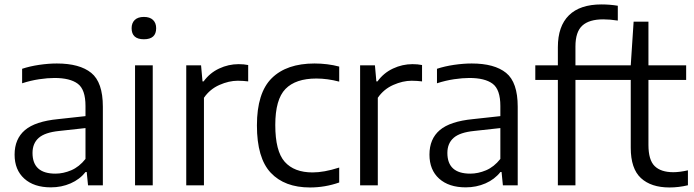

<svg xmlns="http://www.w3.org/2000/svg" viewBox="-20 -838 3138 868"><path d="M210 9Q133.5 9 89.8 -30.5Q46 -70 46 -139Q46 -210 92.8 -249.8Q139.5 -289.5 243 -299.5L366.5 -313V-359Q366.5 -433.5 331.5 -459.5Q296.5 -485.5 226.5 -485.5Q195.5 -485.5 157 -479.8Q118.5 -474 80 -461.5V-527Q114.5 -538.5 157 -544.8Q199.5 -551 237 -551Q340 -551 392.5 -508.5Q445 -466 445 -355.5V0H378L372 -60.5H367Q340.5 -27 299.2 -9Q258 9 210 9ZM127 -146.5Q127 -53 230.5 -53Q266 -53 302 -68.2Q338 -83.5 366.5 -119.5V-259L248 -246Q183.5 -239.5 155.2 -214.8Q127 -190 127 -146.5Z M590.5 0V-542.5H670.5V0ZM630.5 -660.5Q575 -660.5 575 -710.5Q575 -734 589.2 -747.8Q603.5 -761.5 630.5 -761.5Q657.5 -761.5 671.8 -747.8Q686 -734 686 -710.5Q686 -660.5 630.5 -660.5Z M822 0V-542.5H889L895.5 -470H900.5Q928.5 -508.5 970.8 -528.2Q1013 -548 1059 -548Q1082 -548 1102 -544V-470Q1090.5 -471.5 1079 -472.2Q1067.5 -473 1055 -473Q1015 -473 972 -454Q929 -435 902 -396V0Z M1381.5 9.5Q1266.5 9.5 1204 -57Q1141.5 -123.5 1141.5 -271Q1141.5 -418.5 1208.8 -484.8Q1276 -551 1402 -551Q1430.5 -551 1459 -547.5Q1487.5 -544 1513.5 -537V-469Q1460 -483 1410.5 -483Q1316.5 -483 1270.5 -435.8Q1224.5 -388.5 1224.5 -273Q1224.5 -154.5 1267.2 -106.5Q1310 -58.5 1393 -58.5Q1419 -58.5 1448.2 -63.8Q1477.5 -69 1513.5 -80.5V-13Q1449.5 9.5 1381.5 9.5Z M1608 0V-542.5H1675L1681.5 -470H1686.5Q1714.5 -508.5 1756.8 -528.2Q1799 -548 1845 -548Q1868 -548 1888 -544V-470Q1876.5 -471.5 1865 -472.2Q1853.5 -473 1841 -473Q1801 -473 1758 -454Q1715 -435 1688 -396V0Z M2085.5 9Q2009 9 1965.2 -30.5Q1921.5 -70 1921.5 -139Q1921.5 -210 1968.2 -249.8Q2015 -289.5 2118.5 -299.5L2242 -313V-359Q2242 -433.5 2207 -459.5Q2172 -485.5 2102 -485.5Q2071 -485.5 2032.5 -479.8Q1994 -474 1955.5 -461.5V-527Q1990 -538.5 2032.5 -544.8Q2075 -551 2112.5 -551Q2215.5 -551 2268 -508.5Q2320.5 -466 2320.5 -355.5V0H2253.5L2247.5 -60.5H2242.5Q2216 -27 2174.8 -9Q2133.5 9 2085.5 9ZM2002.5 -146.5Q2002.5 -53 2106 -53Q2141.5 -53 2177.5 -68.2Q2213.5 -83.5 2242 -119.5V-259L2123.5 -246Q2059 -239.5 2030.8 -214.8Q2002.5 -190 2002.5 -146.5Z M2502 0V-476.5H2400V-542.5H2502V-624.5Q2502 -719.5 2552 -768.8Q2602 -818 2699 -818Q2737 -818 2773 -812V-745Q2738 -750.5 2707 -750.5Q2643.5 -750.5 2612.5 -722.2Q2581.5 -694 2581.5 -628V-542.5H2752V-476.5H2581.5V0Z M3006.5 9.5Q2923.5 9.5 2877.5 -33Q2831.5 -75.5 2831.5 -170V-476.5H2729.5V-542.5H2831.5L2844.5 -740H2911.5V-542.5H3082V-476.5H2911.5V-183Q2911.5 -114.5 2939.8 -87Q2968 -59.5 3024 -59.5Q3052 -59.5 3090 -68V-0.5Q3048.5 9.5 3006.5 9.5Z"/></svg>

Font: Encode Sans
Style: Regular
Weight: 400
Designer: Multiple Designers
Foundry: Impallari Type
Version: Version 3.002; ttfautohint (v1.8.3) -l 8 -r 50 -G 200 -x 14 